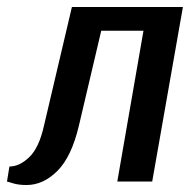

<svg xmlns="http://www.w3.org/2000/svg" viewBox="-20 -520 544 550"><path d="M56 10Q33 10 17 5Q1 0 0 0L7 -43Q36 -43 64 -70Q92 -97 106 -160L186 -500H504L416 0H316L391 -432H270L206 -160Q185 -71 144.5 -30.5Q104 10 56 10Z"/></svg>

Font: Cuprum Medium
Style: Italic
Weight: 500
Italic angle: -10°
Version: Version 3.000